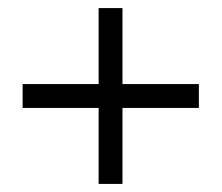

<svg xmlns="http://www.w3.org/2000/svg" viewBox="-20 -518 548 475"><path d="M224 -63V-251H36V-310H224V-498H283V-310H472V-251H283V-63Z"/></svg>

Font: Piazzolla
Style: Regular
Weight: 400
Designer: Juan Pablo del Peral
Foundry: Huerta Tipografica
Version: Version 1.330